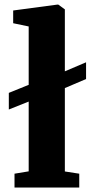

<svg xmlns="http://www.w3.org/2000/svg" viewBox="-20 -840 424 860"><path d="M45 0V-62L108.5 -72.5V-385L19.5 -349.5V-424L108.5 -460V-721.5L39 -736V-793L237.5 -819.5H241L270.5 -798V-520.5L365.5 -561V-486L270.5 -445.5V-72L335 -62V0Z"/></svg>

Font: Merriweather 28pt Black
Style: Regular
Weight: 900
Version: Version 2.100